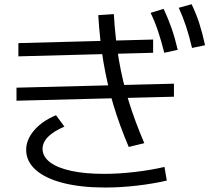

<svg xmlns="http://www.w3.org/2000/svg" viewBox="-20 -838 978 892"><path d="M56.6 -430.7V-370.1L788.1 -388.7V-449.2ZM506.3 -352.5C525.6 -288.1 549.5 -222.3 578.1 -155.3L650.4 -172.9C621.1 -241.2 596.8 -306.6 577.6 -369.1C558.4 -431.6 543.3 -495.4 532.2 -560.5C521.2 -625.7 513.3 -696.3 508.8 -772.5L436.5 -767.6C441.1 -690.8 449.1 -618.5 460.4 -550.8C471.8 -483.1 487.1 -417 506.3 -352.5ZM65.4 -576.2 691.4 -592.8V-654.3L65.4 -637.7ZM714.8 -691.4C724.6 -662.1 734 -629.2 743.2 -592.8L805.7 -606.4C797.2 -642.9 787.8 -676.1 777.3 -706.1C766.9 -736 754.6 -766.3 740.2 -796.9L679.7 -778.3C693.4 -749.7 705.1 -720.7 714.8 -691.4ZM844.7 -714.4C854.5 -684.7 863.6 -651.7 872.1 -615.2L932.6 -627.9C924.8 -664.4 916 -697.9 906.2 -728.5C896.5 -759.1 884.4 -789.1 870.1 -818.4L810.5 -801.8C823.6 -773.1 835 -744 844.7 -714.4ZM273.9 12.2C328.9 26.2 393.6 33.2 467.8 33.2C516.6 33.2 566.1 30.3 616.2 24.4C666.3 18.6 712.6 10.7 754.9 1L744.1 -62.5C702.5 -52.7 656.7 -44.9 606.9 -39.1C557.1 -33.2 509.1 -30.3 462.9 -30.3C404.9 -30.3 354.7 -34.8 312 -43.9C269.4 -53.1 236.7 -66.1 213.9 -83C191.1 -99.9 179 -120.1 177.7 -143.6C177.1 -164.4 185.2 -183.6 202.1 -201.2C219.1 -218.8 244.8 -235 279.3 -250L240.2 -302.7C196.6 -284.5 162.4 -260.7 137.7 -231.4C113 -202.1 100.9 -171.5 101.6 -139.6C102.2 -104.5 117.4 -73.9 147 -47.9C176.6 -21.8 218.9 -1.8 273.9 12.2Z"/></svg>

Font: Pretendard Variable
Style: Regular
Weight: 400
Designer: Base glyphs from Inter by Rasmus Andersson; Hangeul glyphs from Noto Sans CJK(Source Han Sans) by Jang Soo-young and Kan
Foundry: Kil Hyung-jin
Version: Version 1.309;Glyphs 3.2 (3225)